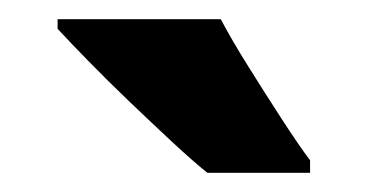

<svg xmlns="http://www.w3.org/2000/svg" viewBox="-20 -786 383 200"><path d="M210 -766Q221 -745 238.5 -717Q256 -689 273.5 -662Q291 -635 303 -619V-606H196Q181 -618 159.5 -638Q138 -658 115 -680Q92 -702 72 -722.5Q52 -743 40 -756V-766Z"/></svg>

Font: Noto Sans Gujarati UI Condensed ExtraBold
Style: Regular
Weight: 800
Width: 3
Designer: Jelle Bosma - Monotype Design Team, Universal Thirst
Foundry: Monotype Imaging Inc.
Version: Version 2.106; ttfautohint (v1.8.4.7-5d5b)